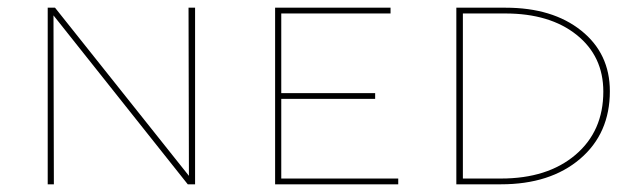

<svg xmlns="http://www.w3.org/2000/svg" viewBox="-20 -479 1659 499"><path d="M470 -459H487V0H468L119 -439L120 0H104V-459H123L471 -22Z M711 -15H1015V0H695V-459H995V-444H711V-237H955V-222H711Z M1282 0H1166V-459H1294Q1416 -459 1490.5 -399.5Q1565 -340 1565 -242Q1565 -132 1487.5 -66Q1410 0 1282 0ZM1548 -241Q1548 -333 1478.5 -388.5Q1409 -444 1293 -444H1183V-15H1282Q1403 -15 1475.5 -76.5Q1548 -138 1548 -241Z"/></svg>

Font: EauTestSC Thin
Style: Regular
Weight: 250
Designer: Christian Thalmann (Catharsis Fonts)
Version: Version 0.001;PS 000.001;hotconv 1.0.88;makeotf.lib2.5.64775